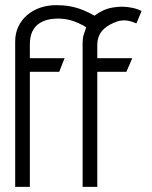

<svg xmlns="http://www.w3.org/2000/svg" viewBox="-20 -726 590 746"><path d="M510 -635 530 -683Q516 -691 494.5 -695.5Q473 -700 454 -700Q436 -700 416.5 -696.5Q397 -693 380 -685Q363 -677 347 -665Q325 -678 301 -687.5Q277 -697 252 -701.5Q227 -706 199 -706Q165 -706 136 -696Q107 -686 85.5 -667.5Q64 -649 51.5 -623Q39 -597 39 -565V0H96V-447H210L231 -500H96V-553Q96 -585 106.5 -605.5Q117 -626 135.5 -637Q154 -648 176.5 -651.5Q199 -655 222 -653Q237 -652 252 -648Q267 -644 283 -637Q299 -630 315 -620Q310 -606 305.5 -592Q301 -578 301 -562V0H358V-447H471L494 -500H358V-550Q358 -568 363 -582Q368 -596 376.5 -606Q385 -616 397 -624Q409 -632 421 -637Q436 -644 450.5 -646Q465 -648 480 -645Q495 -642 510 -635Z"/></svg>

Font: AdventPro_ExpandedRegular
Style: ExpandedRegular
Weight: 400
Width: 7
Designer: VivaRado, Andreas Kalpakidis
Foundry: VivaRado, Andreas Kalpakidis
Version: Version 3.000